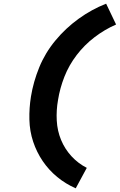

<svg xmlns="http://www.w3.org/2000/svg" viewBox="-20 -861 650 1042"><path d="M391 161 451 50Q404 26 368 -13Q332 -52 311.5 -101.5Q291 -151 288 -207Q285 -263 295 -319Q305 -382 329.5 -444.5Q354 -507 396 -562Q438 -617 493 -659Q548 -701 610 -728L556 -841Q477 -810 406.5 -759Q336 -708 280.5 -641Q225 -574 193 -495.5Q161 -417 148 -337Q138 -275 139.5 -212Q141 -149 160 -92Q179 -35 212 13.5Q245 62 290.5 99.5Q336 137 391 161Z"/></svg>

Font: Iosevka Sparkle Heavy Oblique
Style: Regular
Weight: 900
Italic angle: -9°
Designer: Belleve Invis
Foundry: Belleve Invis
Version: Version 4.5.0; ttfautohint (v1.8.3)